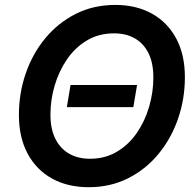

<svg xmlns="http://www.w3.org/2000/svg" viewBox="-20 -758 806 788"><path d="M542.5 -409.2 527.3 -318.4H254.4L269.5 -409.2ZM343.8 10.3Q258.3 10.3 193.8 -25.1Q129.4 -60.5 93.5 -127.2Q57.6 -193.8 57.6 -286.6Q57.6 -375 85.4 -456.1Q113.3 -537.1 165.3 -600.3Q217.3 -663.6 290.3 -700.7Q363.3 -737.8 453.6 -737.8Q538.6 -737.8 602.8 -702.4Q667 -667 702.9 -600.6Q738.8 -534.2 738.8 -440.9Q738.8 -352.1 710.9 -271.2Q683.1 -190.4 631.1 -127Q579.1 -63.5 506.3 -26.6Q433.6 10.3 343.8 10.3ZM349.1 -106.4Q411.6 -106.4 460.2 -135.5Q508.8 -164.6 542 -213.1Q575.2 -261.7 592.3 -320.8Q609.4 -379.9 609.4 -439.9Q609.4 -499.5 589.4 -539.8Q569.3 -580.1 533.2 -600.6Q497.1 -621.1 448.2 -621.1Q385.3 -621.1 336.7 -592Q288.1 -563 254.9 -514.4Q221.7 -465.8 204.3 -406.7Q187 -347.7 187 -287.6Q187 -228.5 207.3 -188.2Q227.5 -147.9 263.9 -127.2Q300.3 -106.4 349.1 -106.4Z"/></svg>

Font: Inter 17pt SemiBold
Style: Italic
Weight: 600
Italic angle: -9.3988°
Version: Version 4.001;git-66647c0bb